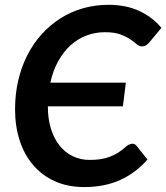

<svg xmlns="http://www.w3.org/2000/svg" viewBox="-20 -750 674 778"><path d="M577.5 -103.5 533 -159.5C527.3 -166.2 520.8 -168.8 513.2 -167.2C505.8 -165.8 499 -162.7 493 -158C481.7 -147.7 470.5 -139 459.5 -132C448.5 -125 437 -119.2 425 -114.8C413 -110.2 400.3 -107 387 -105C373.7 -103 359 -102 343 -102C318.7 -102 296.2 -106.9 275.5 -116.8C254.8 -126.6 237 -140.8 222 -159.2C207 -177.8 195.2 -200.4 186.8 -227.2C178.2 -254.1 174 -284.3 174 -318V-319H478L490 -415H184C191 -447.3 201.5 -476.2 215.5 -501.5C229.5 -526.8 246.1 -548.2 265.2 -565.8C284.4 -583.2 305.8 -596.6 329.5 -605.8C353.2 -614.9 378.3 -619.5 405 -619.5C430.7 -619.5 451.6 -616.5 467.8 -610.5C483.9 -604.5 497.2 -597.9 507.8 -590.8C518.2 -583.6 526.9 -577 533.8 -571C540.6 -565 547.7 -562 555 -562C561.7 -562 567.2 -563.5 571.8 -566.5C576.2 -569.5 580.2 -572.8 583.5 -576.5L634 -637C611.3 -665 582 -687.6 546 -704.8C510 -721.9 467.7 -730.5 419 -730.5C383.3 -730.5 349.2 -725.8 316.5 -716.5C283.8 -707.2 253.5 -693.7 225.5 -676C197.5 -658.3 172.2 -637 149.5 -612C126.8 -587 107.4 -558.8 91.2 -527.2C75.1 -495.8 62.7 -461.5 54 -424.5C45.3 -387.5 41 -348.3 41 -307C41 -261.3 47.2 -219.2 59.8 -180.8C72.2 -142.2 90.5 -109 114.5 -81C138.5 -53 167.8 -31.2 202.5 -15.5C237.2 0.2 276.8 8 321.5 8C376.5 8 425.1 -1.6 467.2 -20.8C509.4 -39.9 546.2 -67.5 577.5 -103.5Z"/></svg>

Font: Lato
Style: Bold Italic
Weight: 700
Italic angle: -7°
Designer: Lukasz Dziedzic
Foundry: tyPoland Lukasz Dziedzic
Version: Version 2.007; 2014-02-27